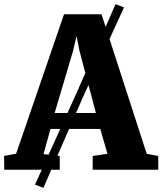

<svg xmlns="http://www.w3.org/2000/svg" viewBox="-36 -815 780 922"><path d="M132 72 330.5 -366 519 -795 559.5 -779.5 363 -350 172.5 87ZM41.5 -77 271.5 -746.5H451.5L668.5 -76.5L724 -66V0H409V-66L480 -76.5L445.5 -196H206.5L173 -75L251 -66V0H-15.5L-16.5 -66ZM424.5 -272.5 345.5 -571.5 331.5 -642 315 -571 226.5 -272.5Z"/></svg>

Font: Merriweather Light 18pt Black
Style: Regular
Weight: 900
Version: Version 2.100